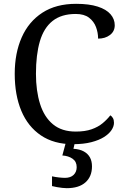

<svg xmlns="http://www.w3.org/2000/svg" viewBox="-20 -744 654 1004"><path d="M361 10Q262 10 194 -36Q126 -82 91.5 -164.5Q57 -247 57 -358Q57 -466 93.5 -548.5Q130 -631 201.5 -677.5Q273 -724 378 -724Q446 -724 491 -709.5Q536 -695 558 -669.5Q580 -644 580 -612Q580 -580 555 -561Q530 -542 493 -542Q493 -573 482 -602.5Q471 -632 445.5 -651.5Q420 -671 376 -671Q301 -671 255 -634.5Q209 -598 188.5 -528Q168 -458 168 -358Q168 -269 189.5 -200.5Q211 -132 257 -94Q303 -56 376 -56Q425 -56 459 -68Q493 -80 516.5 -99.5Q540 -119 557 -141Q565 -136 570.5 -126.5Q576 -117 576 -102Q576 -83 563 -63.5Q550 -44 524 -27.5Q498 -11 457.5 -0.5Q417 10 361 10ZM329 240Q319 240 305.5 238.5Q292 237 278 234.5Q264 232 252 229V178Q270 182 288.5 184Q307 186 320 186Q349 186 365 170.5Q381 155 381 130Q381 101 359.5 86Q338 71 306 69L327 -9H374L364 34Q397 36 418.5 48Q440 60 450.5 79.5Q461 99 461 126Q461 179 427 209.5Q393 240 329 240Z"/></svg>

Font: Noto Serif Malayalam
Style: Regular
Weight: 400
Designer: Indian type Foundry, Jelle Bosma, Monotype Design Team
Foundry: Monotype Imaging Inc.
Version: Version 2.103